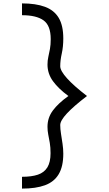

<svg xmlns="http://www.w3.org/2000/svg" viewBox="-20 -965 640 1130"><path d="M109.5 145V75.5Q166 75.5 203 63Q240 50.5 258.8 20Q277.5 -10.5 277.5 -63.5Q277.5 -98.5 273 -124.2Q268.5 -150 264 -172.8Q259.5 -195.5 259.5 -219Q259.5 -272 291.2 -314.8Q323 -357.5 382.5 -400Q324 -443 291.8 -487.2Q259.5 -531.5 259.5 -585Q259.5 -609 264.5 -630.8Q269.5 -652.5 274 -677Q278.5 -701.5 278.5 -734.5Q278.5 -815 236.2 -845.2Q194 -875.5 109.5 -875.5V-945Q190.5 -945 244.5 -925Q298.5 -905 325.5 -860Q352.5 -815 352.5 -738.5Q352.5 -690 343.5 -649.8Q334.5 -609.5 334.5 -575Q334.5 -548.5 374.5 -504Q414.5 -459.5 492 -400Q413.5 -340 374 -297.5Q334.5 -255 334.5 -229Q334.5 -206.5 339 -177.8Q343.5 -149 348 -119Q352.5 -89 352.5 -60.5Q352.5 15 325.5 60.2Q298.5 105.5 244.8 125.2Q191 145 109.5 145Z"/></svg>

Font: Victor Mono Thin
Style: Regular
Weight: 100
Monospace: yes
Designer: Rune Bjørnerås
Version: Version 1.561;gftools[0.9.30]